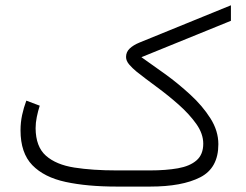

<svg xmlns="http://www.w3.org/2000/svg" viewBox="-20 -688 906 708"><path d="M533.7 0H410.2Q301.8 0 222.2 -17.1Q142.6 -34.2 99.1 -79.1Q55.7 -124 55.7 -207.5Q55.7 -236.3 61.5 -263.7Q67.4 -291 77.1 -316.9L126.5 -298.3Q120.1 -278.3 115.7 -256.8Q111.3 -235.4 111.3 -215.3Q111.8 -147 149.4 -113.8Q187 -80.6 254.2 -70.1Q321.3 -59.6 410.2 -59.6H533.2Q591.8 -59.6 636 -67.4Q680.2 -75.2 704.8 -96.7Q729.5 -118.2 729.5 -158.2Q729.5 -194.8 703.9 -231Q678.2 -267.1 639.2 -301.8Q600.1 -336.4 557.9 -367.4Q515.6 -398.4 482.4 -424.8Q468.8 -436 456.8 -449.7Q444.8 -463.4 444.8 -478Q444.8 -496.1 458 -508.8Q471.2 -521.5 493.7 -530.8L831.5 -668.5V-611.3L501.5 -477.1Q540 -450.2 588.4 -415.3Q636.7 -380.4 681.6 -339.1Q726.6 -297.9 755.9 -251.7Q785.2 -205.6 785.2 -156.2Q785.2 -68.4 718.3 -34.2Q651.4 0 533.7 0Z"/></svg>

Font: Vazirmatn RD UI FD ExtraLight
Style: Regular
Weight: 200
Designer: Saber Rastikerdar
Foundry: Saber Rastikerdar
Version: Version 33.003